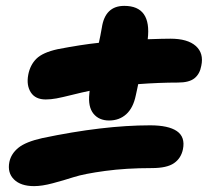

<svg xmlns="http://www.w3.org/2000/svg" viewBox="-20 -673 740 660"><path d="M137.2 -331.1Q101.6 -331.1 85.9 -355.5Q70.3 -379.9 77.1 -416Q83.5 -449.7 105.2 -471.2Q127 -492.7 178.2 -503.9Q258.8 -519.5 319.8 -525.9Q321.3 -533.2 325 -550.5Q328.6 -567.9 330.1 -578.1Q341.3 -652.8 407.2 -652.8Q501.5 -652.8 487.8 -538.1Q541.5 -540 565.9 -540Q625 -540 653.1 -514.9Q681.2 -489.7 671.9 -446.8Q667 -418.9 648.7 -404.1Q630.4 -389.2 591.8 -389.2Q528.3 -389.2 455.1 -383.8Q453.6 -374.5 450.4 -361.6Q447.3 -348.6 446.8 -345.2Q438 -302.2 414.1 -280.5Q390.1 -258.8 355 -258.8Q320.3 -258.8 301.3 -282.2Q282.2 -305.7 287.1 -351.1Q287.1 -352.5 287.6 -356Q288.1 -359.4 288.1 -360.8Q264.2 -356 229 -347.2Q193.8 -338.4 174.1 -334.7Q154.3 -331.1 137.2 -331.1ZM97.2 -33.2Q51.3 -33.2 28.1 -56.2Q4.9 -79.1 12.2 -116.2Q18.1 -144.5 43.2 -165Q68.4 -185.5 125 -198.2Q334.5 -242.2 496.1 -242.2Q559.1 -242.2 588.1 -222.2Q617.2 -202.1 608.9 -160.2Q602.5 -128.9 578.1 -112.1Q553.7 -95.2 502 -95.2Q413.1 -95.2 341.3 -85.4Q269.5 -75.7 233.6 -64.2Q197.8 -52.7 161.1 -43Q124.5 -33.2 97.2 -33.2Z"/></svg>

Font: Shantell Sans Irregular Bouncy
Style: Italic
Weight: 800
Italic angle: -11.31°
Designer: Stephen Nixon, Anya Danilova, Shantell Martin
Foundry: Arrow Type
Version: Version 1.006;[9816181b4]